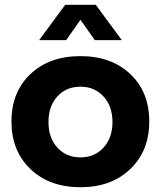

<svg xmlns="http://www.w3.org/2000/svg" viewBox="-20 -778 673 804"><path d="M28 -269Q28 -393 107.5 -468Q187 -543 317 -543Q446 -543 525.5 -468Q605 -393 605 -269Q605 -146 525.5 -70Q446 6 317 6Q187 6 107.5 -70Q28 -146 28 -269ZM144 -610 253 -758H381L490 -610H377L317 -695L257 -610ZM317 -119Q376 -119 413.5 -160Q451 -201 451 -267Q451 -333 413.5 -374Q376 -415 317 -415Q257 -415 220 -374Q183 -333 183 -267Q183 -201 220 -160Q257 -119 317 -119Z"/></svg>

Font: Trueno
Style: SBd
Weight: 600
Designer: Julieta Ulanovsky
Foundry: Julieta Ulanovsky
Version: Version 3.001b